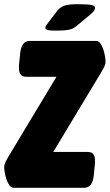

<svg xmlns="http://www.w3.org/2000/svg" viewBox="-27 -895 523 915"><path d="M40 0Q27 0 18 -12Q9 -24 3.5 -41Q-2 -58 -4.5 -74Q-7 -90 -7 -98Q-7 -109 -2 -120Q3 -131 14 -150L242 -529H98Q77 -529 69 -543.5Q61 -558 64 -589L69 -640Q75 -700 115 -700H430Q443 -700 451.5 -688Q460 -676 465.5 -659Q471 -642 473.5 -626Q476 -610 476 -602Q476 -591 471.5 -580.5Q467 -570 455 -550L227 -171H391Q412 -171 420 -157Q428 -143 425 -111L420 -60Q414 0 374 0ZM240 -749Q209 -749 199 -752.5Q189 -756 189 -762Q189 -766 192 -771.5Q195 -777 205 -790L247 -845Q261 -862 282 -868.5Q303 -875 342 -875Q392 -875 409 -871Q426 -867 426 -858Q426 -851 420.5 -843Q415 -835 398 -821L335 -769Q321 -757 299.5 -753Q278 -749 240 -749Z"/></svg>

Font: Asap Condensed Condensed Black
Style: Italic
Weight: 900
Width: 3
Italic angle: -6°
Designer: Pablo Cosgaya
Foundry: Omnibus-Type
Version: Version 3.001; ttfautohint (v1.8.4.7-5d5b)